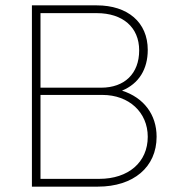

<svg xmlns="http://www.w3.org/2000/svg" viewBox="-20 -696 667 716"><path d="M99 0H345C478 0 564 -73 564 -186C564 -269 516 -332 435 -358C498 -384 531 -438 531 -510C531 -613 456 -676 341 -676H99ZM131 -29V-342H362C461 -342 531 -277 531 -186C531 -91 459 -29 350 -29ZM131 -369V-647H341C437 -647 499 -595 499 -508C499 -422 445 -369 357 -369Z"/></svg>

Font: MV Cash Thin
Style: Regular
Weight: 100
Designer: Rodrigo Fuenzalida
Foundry: fragTYPE
Version: Version 1.100;Glyphs 3.1.2 (3151)